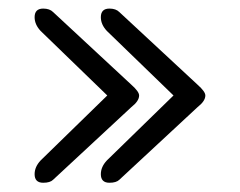

<svg xmlns="http://www.w3.org/2000/svg" viewBox="-20 -542 544 436"><path d="M428.7 -349.6Q446.3 -334 446.3 -325.2Q446.3 -312.5 428.7 -298.8L251 -133.8Q244.1 -127 228.5 -127Q209 -127 209 -146.5Q209 -163.1 222.7 -177.7L374 -325.2L222.7 -471.7Q209 -486.3 209 -502.9Q209 -522.5 228.5 -522.5Q243.2 -522.5 251 -514.6ZM278.3 -349.6Q295.9 -334 295.9 -325.2Q295.9 -312.5 278.3 -298.8L100.6 -133.8Q93.8 -127 78.1 -127Q58.6 -127 58.6 -146.5Q58.6 -163.1 72.3 -177.7L223.6 -325.2L72.3 -471.7Q58.6 -486.3 58.6 -502.9Q58.6 -522.5 78.1 -522.5Q92.8 -522.5 100.6 -514.6Z"/></svg>

Font: Jura
Style: Book
Weight: 400
Version: Version 2.3